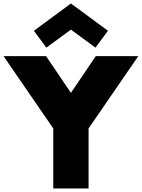

<svg xmlns="http://www.w3.org/2000/svg" viewBox="-51 -1068 804 1088"><path d="M-30.9 -750H210L350.9 -541.8L491.8 -750H732.7L450.9 -340V0H250.9V-340ZM211.8 -798.2 140.9 -893.6 350.9 -1048.2 560.9 -893.6 490 -798.2 350.9 -900Z"/></svg>

Font: Spartan MB Black
Style: Regular
Weight: 900
Designer: Matt Bailey, Mirko Velimirovic
Foundry: Matt Bailey
Version: Version 1.005